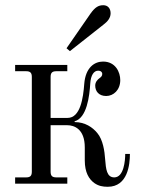

<svg xmlns="http://www.w3.org/2000/svg" viewBox="-20 -704 542 736"><path d="M235 -519 248 -508 376 -609C392 -621 404 -635 404 -653C404 -671 394 -684 376 -684C358 -684 345 -677 327 -652ZM38 0H238V-24H196C180 -24 174 -30 174 -46V-224H238C264 -224 305 -210 305 -139V-89C305 -43 321 -17 342 -2C358 9 374 12 393 12C470 12 478 -74 478 -114H460C460 -89 455 -24 418 -24C389 -24 386 -56 383 -94C381 -124 375 -168 353 -194C335 -216 306 -236 266 -236V-239C313 -252 323 -335 326 -384C328 -416 340 -433 356 -433C367 -433 372 -427 372 -421C372 -413 368 -409 361 -404C354.8 -399.6 345 -390 345 -376C345 -354 359 -336 387 -336C415 -336 441 -359 441 -397C441 -427 423 -468 375 -468C342 -468 308 -445 303 -383C299 -328 288 -252 239 -252H174V-409C174 -425 180 -431 196 -431H238V-455H38V-431H80C96 -431 102 -425 102 -409V-46C102 -30 96 -24 80 -24H38Z"/></svg>

Font: Old Standard
Style: Regular
Weight: 400
Designer: Alexey Kryukov <alexios@thessalonica.org.ru>
Version: Version 2.0